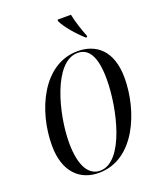

<svg xmlns="http://www.w3.org/2000/svg" viewBox="-170 -1046 955 1159"><g transform="rotate(-20 307.0 -466.5)"><path d="M466 -784H475L476 -792C459 -834 437 -900 429 -944H344L342 -935C364 -889 416 -829 466 -784ZM262 11C496 11 603 -269 603 -475C603 -655 506 -724 391 -724C167 -724 51 -464 51 -241C51 -72 140 11 262 11ZM274 1C205 1 154 -64 154 -223C154 -400 232 -714 387 -714C457 -714 499 -654 499 -504C499 -320 427 1 274 1Z"/></g></svg>

Font: Noto Serif Display ExtraCondensed Medium
Style: Italic
Weight: 500
Width: 2
Italic angle: -12°
Designer: Monotype Design Team
Foundry: Monotype Imaging Inc.
Version: Version 2.009